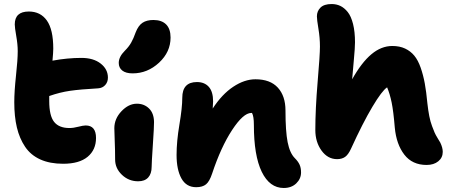

<svg xmlns="http://www.w3.org/2000/svg" viewBox="-20 -855 2231 952"><path d="M293 -43Q227.1 -43 179.7 -64.5Q132.3 -85.9 104.5 -127.2Q76.7 -168.5 63.7 -222.9Q50.8 -277.3 50.8 -348.1Q50.8 -401.4 59.3 -480Q67.9 -558.6 67.9 -601.1Q67.9 -635.3 60.5 -676.8Q53.2 -718.3 53.2 -733.9Q53.2 -797.9 123 -797.9Q180.7 -797.9 212.4 -753.2Q244.1 -708.5 244.1 -613.8Q244.1 -596.2 240.2 -554.2Q314.5 -567.9 383.8 -567.9Q443.4 -567.9 479.2 -539.8Q515.1 -511.7 515.1 -470.2Q515.1 -448.2 501.7 -433.3Q488.3 -418.5 466.8 -417Q378.9 -412.1 327.9 -404.8Q276.9 -397.5 224.1 -378.9V-354Q224.1 -281.2 248.3 -250.7Q272.5 -220.2 324.2 -220.2Q344.2 -220.2 368.4 -226.6Q392.6 -232.9 404.8 -232.9Q456.1 -232.9 456.1 -170.9Q456.1 -112.3 414.6 -77.6Q373 -43 293 -43Z M637.7 -491.2Q604 -491.2 586.4 -505.1Q568.8 -519 568.8 -543Q568.8 -573.2 598.6 -603Q618.7 -623 630.1 -643.1Q641.6 -663.1 652.8 -694.8Q666 -728.5 686.8 -742.2Q707.5 -755.9 740.7 -755.9Q781.7 -755.9 803.7 -733.9Q825.7 -711.9 825.7 -668.9Q825.7 -597.2 768.6 -544.2Q711.4 -491.2 637.7 -491.2ZM665 43.9Q618.2 43.9 584.5 11.7Q550.8 -20.5 550.8 -64Q550.8 -112.3 548.8 -157.7Q546.9 -203.1 546.9 -219.2Q546.9 -266.1 582.3 -303.5Q617.7 -340.8 658.7 -340.8Q694.8 -340.8 719 -317.1Q743.2 -293.5 743.7 -250Q744.1 -229 738 -138.4Q731.9 -47.9 731.9 -27.8Q731.9 6.3 714.8 25.1Q697.8 43.9 665 43.9Z M1386.7 77.1Q1316.9 77.1 1277.8 -3.2Q1238.8 -83.5 1238.8 -235.8Q1238.8 -278.3 1229.5 -294.9H1225.6Q1186.5 -294.9 1131.1 -210.7Q1075.7 -126.5 1031.7 5.9Q1019 44.4 1001.7 58.8Q984.4 73.2 952.6 73.2Q903.8 73.2 879.6 29.8Q855.5 -13.7 855.5 -86.9Q855.5 -153.8 869.6 -237.5Q883.8 -321.3 883.8 -370.1Q883.8 -448.2 956.5 -448.2Q994.1 -448.2 1015.4 -424.3Q1036.6 -400.4 1036.6 -352.1Q1036.6 -339.4 1034.7 -316.9Q1080.6 -387.7 1136.5 -424.8Q1192.4 -461.9 1246.6 -461.9Q1319.8 -461.9 1357.7 -420.4Q1395.5 -378.9 1395.5 -307.1Q1395.5 -204.1 1406.2 -149.9Q1417 -95.7 1441.9 -70.8Q1458 -54.7 1465.3 -38.8Q1472.7 -22.9 1472.7 0Q1472.7 31.2 1449 54.2Q1425.3 77.1 1386.7 77.1Z M1651.4 -65.9Q1605 -65.9 1574.2 -108.4Q1543.5 -150.9 1543.5 -210Q1543.5 -313.5 1554.9 -448.5Q1566.4 -583.5 1566.4 -624Q1566.4 -668 1558.8 -712.9Q1551.3 -757.8 1551.3 -773.9Q1551.3 -799.8 1569.1 -817.4Q1586.9 -835 1624.5 -835Q1647.9 -835 1667.5 -825.7Q1687 -816.4 1703.9 -795.7Q1720.7 -774.9 1730.5 -736.3Q1740.2 -697.8 1740.2 -645Q1740.2 -619.1 1734.4 -556.6Q1728.5 -494.1 1726.1 -461.9Q1772.9 -545.4 1821.8 -586.2Q1870.6 -627 1925.3 -627Q1961.4 -627 1988.5 -614.3Q2015.6 -601.6 2034.2 -579.1Q2052.7 -556.6 2065.7 -519.8Q2078.6 -482.9 2086.2 -441.4Q2093.8 -399.9 2099.1 -342.8Q2103 -307.6 2108.4 -279.8Q2113.8 -252 2122.3 -229.7Q2130.9 -207.5 2135 -197.5Q2139.2 -187.5 2150.6 -168.7Q2162.1 -149.9 2163.1 -147.9Q2175.3 -122.6 2175.3 -102.1Q2175.3 -73.2 2153.1 -55.2Q2130.9 -37.1 2095.2 -37.1Q2024.4 -37.1 1984.9 -88.1Q1945.3 -139.2 1937.5 -222.2Q1930.7 -304.2 1921.9 -346.9Q1913.1 -389.6 1899.4 -421.9Q1874 -405.3 1826.4 -325.4Q1778.8 -245.6 1720.2 -117.2Q1707 -88.4 1691.2 -77.1Q1675.3 -65.9 1651.4 -65.9Z"/></svg>

Font: Shantell Sans Irregular Bouncy
Style: Regular
Weight: 800
Designer: Stephen Nixon, Anya Danilova, Shantell Martin
Foundry: Arrow Type
Version: Version 1.006;[9816181b4]